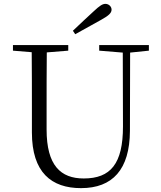

<svg xmlns="http://www.w3.org/2000/svg" viewBox="-20 -958 832 993"><path d="M357 -799 369 -781C415 -806 460 -831 504 -856C544 -878 557 -892 557 -908C557 -924 543 -938 525 -938C510 -938 495 -928 465 -900C432 -869 393 -834 357 -799ZM493 -696 615 -686 616 -304C616 -111 552 -35 413 -35C294 -35 221 -102 221 -288V-389C221 -491 221 -589 222 -687L333 -696V-725H47V-696L144 -688C145 -589 145 -489 145 -389V-273C145 -66 246 15 399 15C562 15 651 -81 652 -281L653 -686L750 -696V-725H493Z"/></svg>

Font: Noto Serif CJK HK Light
Style: Regular
Weight: 300
Designer: Ryoko NISHIZUKA 西塚涼子 (kana & ideographs); Frank Grießhammer (Latin, Greek & Cyrillic); Wenlong ZHANG 张文龙 (bopomofo); San
Foundry: Adobe
Version: Version 2.001;hotconv 1.1.0;makeotfexe 2.6.0